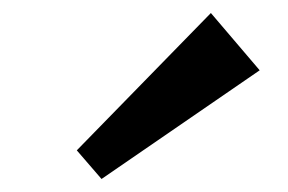

<svg xmlns="http://www.w3.org/2000/svg" viewBox="-20 -803 443 295"><path d="M136 -528 98 -572 304 -783 379 -695Z"/></svg>

Font: Zen Kaku Gothic New Black
Style: Regular
Weight: 900
Designer: Yoshimichi Ohira
Foundry: Positype
Version: Version 1.001